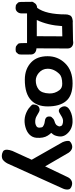

<svg xmlns="http://www.w3.org/2000/svg" viewBox="632 -1196 842 2155"><g transform="rotate(90 1053.5 -119.0)"><path d="M430.2 -517.1 232.4 -513.7Q223.6 -515.1 213.9 -514.6Q200.2 -513.7 189 -510.3Q172.4 -506.8 160.2 -497.1Q148.4 -487.8 145.5 -472.7Q138.2 -457 138.2 -435.5Q138.2 -212.9 64.5 -114.7Q31.2 -111.3 16.6 -93.8Q-3.9 -67.9 -3.9 -56.6Q-3.9 -47.9 -2.4 -40.5V-36.1L-2 64Q-1.5 93.3 7.6 101.6Q16.6 109.9 25.6 118.4Q34.7 127 63.5 127.4Q90.8 128.4 108.4 109.4Q127 89.8 127 59.6V-1H460Q460 30.8 460.4 64Q460.9 93.3 470.9 101.6Q481 109.9 490.7 118.4Q500.5 127 527.3 127.4Q555.7 127.9 564 118.7Q572.3 109.4 580.6 100.1Q588.9 90.8 588.9 59.6V-10.7Q588.9 -22 587.9 -31.2Q588.4 -36.6 588.4 -42.5Q588.4 -70.3 570.3 -87.9Q552.7 -104.5 519 -106.9L520.5 -456.1Q520.5 -484.9 502.4 -502Q482.9 -520 452.1 -519.5Q440.4 -519.5 430.2 -517.1ZM384.3 -397 382.8 -110.4H201.2Q259.8 -233.9 269.5 -394.5Z M988.3 -364.7Q1027.8 -313 1025.4 -251Q1022.5 -164.6 980 -131.3Q938.5 -99.1 879.9 -99.1Q835.9 -99.1 796.4 -131.3Q748 -171.9 748 -232.4Q748 -304.7 808.6 -365.7Q837.9 -395 915.5 -396Q963.9 -397 988.3 -364.7ZM685.1 -426.8Q607.4 -345.7 607.4 -231.9Q607.4 -115.2 673.8 -49.8Q748.5 23.4 868.7 23.9Q1032.2 24.9 1106.9 -51.8Q1170.4 -116.7 1170.9 -231.9Q1171.4 -366.7 1110.8 -439Q1050.8 -511.2 913.6 -512.2Q768.1 -513.2 685.1 -426.8Z M1336.9 -309.1Q1318.4 -303.7 1309.3 -294.7Q1300.3 -285.6 1291.3 -276.6Q1282.2 -267.6 1284.2 -243.7Q1287.1 -204.6 1344.2 -199.2Q1371.6 -196.8 1397.5 -178.7Q1408.2 -171.9 1409.2 -141.6Q1410.2 -118.2 1394.5 -107.4Q1372.6 -93.3 1347.2 -92.8Q1305.7 -91.3 1274.9 -111.3Q1225.6 -143.1 1208.5 -142.1Q1174.8 -141.1 1159.7 -115.7Q1149.9 -99.6 1148.9 -71.3Q1148.4 -59.1 1162.6 -46.4Q1191.9 -20 1195.8 -17.6Q1292 47.4 1401.4 17.6Q1456.5 2.9 1487.8 -29.3Q1519 -61 1522.9 -105.5Q1529.3 -184.6 1499 -232.4Q1483.9 -256.8 1467.8 -272.5Q1478 -285.2 1480 -287.4Q1481.9 -289.6 1483.6 -291.7Q1485.4 -293.9 1487.5 -297.6Q1489.7 -301.3 1491.9 -304.7Q1494.1 -308.1 1496.6 -314.5Q1511.2 -354.5 1507.8 -387.7Q1503.9 -419.4 1481.4 -446.3Q1430.7 -507.8 1348.1 -511.7Q1276.4 -515.1 1216.8 -483.4Q1191.4 -469.7 1180.2 -453.6Q1168.5 -436.5 1169.4 -418.9Q1170.4 -399.4 1183.1 -380.9Q1195.8 -361.3 1214.8 -357.9Q1225.1 -356 1237.8 -362.3Q1256.3 -371.6 1260.3 -375Q1267.6 -381.3 1291.5 -393.6Q1313 -404.8 1331.1 -405.3Q1356.9 -406.2 1377.9 -396.5Q1390.1 -391.1 1395.5 -368.7Q1397.5 -358.9 1384.8 -337.9Q1373.5 -319.3 1336.9 -309.1Z M2064 -502.4Q2034.2 -512.2 2009.8 -502.4Q1984.4 -492.2 1968.3 -464.4L1843.8 -204.1L1690.9 -467.3Q1671.9 -494.6 1646.5 -504.4Q1621.1 -513.7 1590.8 -500.5Q1575.7 -494.1 1564 -481.9Q1555.2 -472.2 1558.1 -450.2Q1560.5 -426.8 1571.8 -400.9L1769.5 -53.2L1670.4 163.6Q1658.7 195.3 1656.7 222.7Q1655.3 242.7 1665 258.8Q1675.8 272 1701.2 278.8Q1735.8 287.1 1763.7 274.4Q1791.5 256.3 1811.5 218.3L2094.7 -407.7Q2108.9 -442.4 2101.1 -473.1Q2094.2 -491.7 2064 -502.4Z"/></g></svg>

Font: Comic Relief
Style: Bold
Weight: 700
Designer: Jeff Davis
Foundry: Loudifier
Version: Version 1.200; ttfautohint (v1.8.4.7-5d5b)